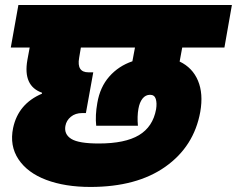

<svg xmlns="http://www.w3.org/2000/svg" viewBox="-20 -760 943 764"><path d="M22.9 -570.8 53.2 -740.2H902.8L873 -570.8H705.1L694.8 -515.1Q746.1 -490.7 767.8 -439Q789.6 -387.2 776.9 -314.9Q752 -177.2 638.2 -96.7Q524.4 -16.1 339.8 -16.1Q238.8 -16.1 164.1 -44.2Q89.4 -72.3 53.5 -126.2Q17.6 -180.2 32.2 -251Q52.7 -347.2 147 -387.2V-391.1Q70.8 -418 88.9 -521L98.1 -570.8ZM373 -189Q477.5 -189 533 -222.2Q588.4 -255.4 601.1 -325.2Q605 -349.6 599.9 -366.2Q594.7 -382.8 577.1 -382.8Q559.1 -382.8 547.1 -367.7Q535.2 -352.5 530.8 -327.1Q525.4 -296.9 528.8 -259.8H362.8Q358.4 -300.8 367.2 -350.1Q377.9 -413.6 415 -455.6Q452.1 -497.6 506.8 -516.1L517.1 -570.8H301.8L294.9 -529.8Q284.7 -472.2 332 -472.2H351.1L321.8 -310.1H307.1Q279.8 -310.1 262 -295.4Q244.1 -280.8 240.2 -258.8Q234.4 -225.6 263.7 -207.3Q293 -189 373 -189Z"/></svg>

Font: SVN-Poppins Black
Style: Italic
Weight: 900
Italic angle: -10°
Designer: Ninad Kale (Devanagari), Jonny Pinhorn (Latin)
Foundry: Indian Type Foundry
Version: Version 3.002 2017